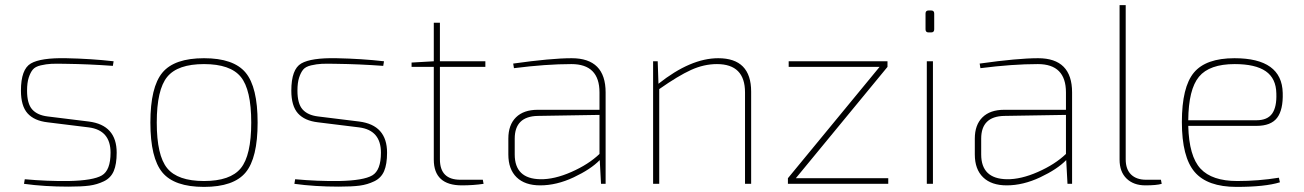

<svg xmlns="http://www.w3.org/2000/svg" viewBox="-20 -720 5107 752"><path d="M328 -221 166 -241Q114 -247 88 -276Q62 -305 62 -365Q62 -449 101 -471.5Q140 -494 239 -492Q338 -490 425 -480L422 -462Q326 -469 239 -470Q201 -471 181 -470Q161 -469 139.5 -464Q118 -459 108.5 -447.5Q99 -436 92.5 -416Q86 -396 86 -365Q86 -314 106 -291.5Q126 -269 166 -264L328 -244Q437 -230 437 -122Q437 -77 425.5 -50Q414 -23 387 -10Q360 3 330 7Q300 11 248 11Q154 11 74 0L77 -18Q164 -10 249 -11Q345 -13 379 -33Q413 -53 413 -122Q413 -210 328 -221Z M616 -435.5Q663 -492 779 -492Q895 -492 942 -435.5Q989 -379 989 -240Q989 -101 942 -44.5Q895 12 779 12Q663 12 616 -44.5Q569 -101 569 -240Q569 -379 616 -435.5ZM923 -419Q882 -469 779 -469Q676 -469 635 -419Q594 -369 594 -240Q594 -111 635 -61Q676 -11 779 -11Q882 -11 923 -61Q964 -111 964 -240Q964 -369 923 -419Z M1387 -221 1225 -241Q1173 -247 1147 -276Q1121 -305 1121 -365Q1121 -449 1160 -471.5Q1199 -494 1298 -492Q1397 -490 1484 -480L1481 -462Q1385 -469 1298 -470Q1260 -471 1240 -470Q1220 -469 1198.5 -464Q1177 -459 1167.5 -447.5Q1158 -436 1151.5 -416Q1145 -396 1145 -365Q1145 -314 1165 -291.5Q1185 -269 1225 -264L1387 -244Q1496 -230 1496 -122Q1496 -77 1484.5 -50Q1473 -23 1446 -10Q1419 3 1389 7Q1359 11 1307 11Q1213 11 1133 0L1136 -18Q1223 -10 1308 -11Q1404 -13 1438 -33Q1472 -53 1472 -122Q1472 -210 1387 -221Z M1703 -458V-96Q1703 -16 1783 -16H1871L1874 0Q1834 6 1789 6Q1679 6 1679 -95V-458H1592V-475L1679 -480V-631H1703V-480H1881V-458Z M1993 -453 1990 -471Q2139 -492 2219 -492Q2352 -492 2352 -358V0H2334L2329 -93Q2294 -57 2227 -25.5Q2160 6 2096 6Q2036 6 2003.5 -25.5Q1971 -57 1971 -115V-177Q1971 -231 2001 -260.5Q2031 -290 2086 -290H2328V-358Q2328 -469 2218 -469Q2119 -469 1993 -453ZM1996 -177V-115Q1996 -20 2096 -18Q2151 -17 2218 -46.5Q2285 -76 2328 -117V-270L2086 -266Q1996 -264 1996 -177Z M2556 -480 2559 -392Q2685 -492 2793 -492Q2922 -492 2922 -361V0H2898V-358Q2898 -469 2788 -469Q2737 -469 2686.5 -446Q2636 -423 2562 -371V0H2538V-480Z M3459 -22V0H3066V-22L3425 -458H3069V-480H3456V-458L3097 -22Z M3617 -679H3627Q3639 -679 3639 -667V-605Q3639 -593 3627 -593H3617Q3605 -593 3605 -605V-667Q3605 -679 3617 -679ZM3634 0H3610V-480H3634Z M3820 -453 3817 -471Q3966 -492 4046 -492Q4179 -492 4179 -358V0H4161L4156 -93Q4121 -57 4054 -25.5Q3987 6 3923 6Q3863 6 3830.5 -25.5Q3798 -57 3798 -115V-177Q3798 -231 3828 -260.5Q3858 -290 3913 -290H4155V-358Q4155 -469 4045 -469Q3946 -469 3820 -453ZM3823 -177V-115Q3823 -20 3923 -18Q3978 -17 4045 -46.5Q4112 -76 4155 -117V-270L3913 -266Q3823 -264 3823 -177Z M4389 -700V-96Q4389 -57 4410 -36.5Q4431 -16 4469 -16H4527L4530 0Q4510 6 4466 6Q4420 6 4392.5 -20.5Q4365 -47 4365 -95V-700Z M4901 -227H4634Q4637 -108 4682 -59.5Q4727 -11 4826 -11Q4909 -11 4989 -24L4993 -6Q4935 12 4823 12Q4709 12 4659 -46.5Q4609 -105 4609 -242Q4609 -379 4656 -435.5Q4703 -492 4815 -492Q5001 -492 5004 -356Q5006 -290 4982 -258.5Q4958 -227 4901 -227ZM4634 -249H4901Q4944 -249 4962.5 -275Q4981 -301 4979 -354Q4978 -413 4937.5 -441Q4897 -469 4816 -469Q4717 -469 4676 -419.5Q4635 -370 4634 -249Z"/></svg>

Font: Exo 2.0 Thin
Style: Regular
Weight: 250
Designer: Natanael Gama
Version: Version 1.001;PS 001.001;hotconv 1.0.70;makeotf.lib2.5.58329